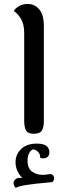

<svg xmlns="http://www.w3.org/2000/svg" viewBox="-20 -680 295 976"><path d="M103 -65V-512Q103 -556 87 -583.5Q71 -611 50 -624Q55 -635 74.5 -647.5Q94 -660 120 -660Q156 -660 179.5 -632.5Q203 -605 203 -547V-65Q203 -34 193 -17Q183 0 152 0Q122 0 112.5 -17Q103 -34 103 -65ZM49 251Q49 240 58 232Q67 224 82 224Q90 224 94 225Q80 212 69.5 191Q59 170 59 145Q59 105 87.5 77.5Q116 50 167 50Q203 50 217 62.5Q231 75 231 93Q231 110 222 117.5Q213 125 200 125Q189 125 184 121Q185 104 174 92.5Q163 81 148 79Q137 83 128.5 98Q120 113 120 136Q120 176 143 192.5Q166 209 198 209Q209 209 233 205Q244 205 249.5 211Q255 217 255 226Q255 234 251 240Q247 246 242 246Q68 261 61 276Q49 264 49 251Z"/></svg>

Font: El Messiri Medium
Style: Regular
Weight: 500
Designer: Mohamed Gaber
Foundry: Kief Type Foundry
Version: Version 2.007